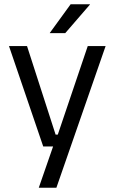

<svg xmlns="http://www.w3.org/2000/svg" viewBox="-20 -703 534 895"><path d="M285.7 -75.5 243.1 -56.9 389 -488.2H472.3L242.9 172H160.8L238.1 -50.8L273.7 -20.2H181.5L21.9 -488.2H106L239.2 -75.5ZM309.2 -683.1H399.2V-681.7L284 -548.4H212.3V-549.7Z"/></svg>

Font: Anek Odia Medium
Style: Regular
Weight: 500
Designer: Yesha Goshar & Mahesh Sahu (Odia), Yesha Goshar (Latin)
Foundry: Ek Type
Version: Version 1.003